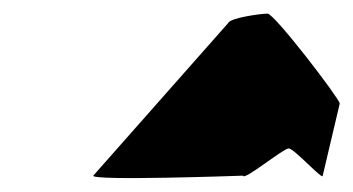

<svg xmlns="http://www.w3.org/2000/svg" viewBox="-20 -822 519 282"><path d="M117 -564C114 -556 337 -564 337 -564C338 -556 396 -604 404 -604C412 -604 455 -556 454 -564L479 -670C478 -678 383 -802 373 -802C364 -802 318 -796 315 -788Z"/></svg>

Font: Ampere
Style: CndIta
Weight: 400
Version: Version 1